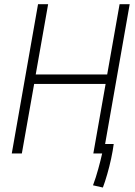

<svg xmlns="http://www.w3.org/2000/svg" viewBox="-20 -713 626 892"><path d="M458 158.2 412.1 147.9Q425.3 112.8 436.5 71.8Q447.8 30.8 454.6 0H413.6L470.7 -323.2H138.7L81.5 0H34.7L156.7 -693.4H203.6L146 -367.2H478L535.6 -693.4H582.5L468.3 -43.9H508.3Q504.4 -13.2 496.3 24.2Q488.3 61.5 478 96.9Q467.8 132.3 458 158.2Z"/></svg>

Font: Cascadia Code ExtraLight
Style: Italic
Weight: 200
Italic angle: -10°
Monospace: yes
Designer: Aaron Bell
Foundry: Saja Typeworks
Version: Version 2404.023; ttfautohint (v1.8.4)